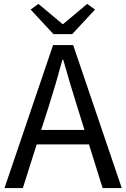

<svg xmlns="http://www.w3.org/2000/svg" viewBox="-20 -964 647 984"><path d="M350 -789H254L137 -915L177 -944L300 -841H304L427 -944L467 -915ZM413 -298 378 -410Q339 -533 304 -658H300Q266 -532 227 -410L191 -298ZM604 0H506L436 -224H168L97 0H3L252 -733H355Z"/></svg>

Font: Source Han Sans & Saira Hybrid
Style: Regular
Weight: 400
Designer: Ryoko NISHIZUKA 西塚涼子 (kana & ideographs); Paul D. Hunt (Latin, Greek & Cyrillic); Wenlong ZHANG 张文龙 (bopomofo); Sandoll 
Foundry: Adobe Systems Incorporated
Version: Version 1.00;August 2, 2021;FontCreator 13.0.0.2675 64-bit